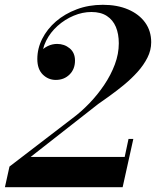

<svg xmlns="http://www.w3.org/2000/svg" viewBox="-40 -780 650 800"><path d="M-19.5 0 -0.5 -86 261 -286.5Q297.5 -313.5 332 -349.2Q366.5 -385 394.2 -426.2Q422 -467.5 438.5 -511.5Q455 -555.5 455 -599.5Q455 -638.5 442.8 -667.8Q430.5 -697 405.2 -713.5Q380 -730 341 -730Q303.5 -730 266.8 -714.5Q230 -699 200 -672.2Q170 -645.5 152.2 -610Q134.5 -574.5 134.5 -534H116.5Q116.5 -550 128.5 -564.5Q140.5 -579 159 -588Q177.5 -597 198 -597Q228 -597 250.2 -578.8Q272.5 -560.5 272.5 -527.5Q272.5 -492 249.8 -469.5Q227 -447 192.5 -447Q161 -447 138.2 -469.5Q115.5 -492 115.5 -534Q115.5 -578 136 -618.5Q156.5 -659 193.2 -690.8Q230 -722.5 279.8 -741.2Q329.5 -760 388.5 -760Q449 -760 494.2 -740.5Q539.5 -721 564.8 -686Q590 -651 590 -604Q590 -570.5 574.2 -539.5Q558.5 -508.5 533 -480.2Q507.5 -452 477.5 -427.2Q447.5 -402.5 419 -382Q390.5 -361.5 369 -346.5L87.5 -126H479.5L495.5 -201H515.5L471 0Z"/></svg>

Font: Bodoni Moda 11pt SemiBold
Style: Italic
Weight: 600
Italic angle: -13°
Designer: Owen Earl
Foundry: indestructible type
Version: Version 2.004